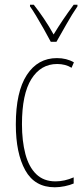

<svg xmlns="http://www.w3.org/2000/svg" viewBox="-20 -834 353 813"><path d="M212 -41Q127 -41 87 -113Q47 -185 47 -307Q47 -445 93.5 -516.5Q140 -588 221 -588Q262 -588 293 -570L283 -547Q257 -563 222 -563Q153 -563 113 -499.5Q73 -436 73 -308Q73 -237 87.5 -182Q102 -127 133.5 -96.5Q165 -66 215 -66Q253 -66 292 -83V-57Q276 -50 254 -45.5Q232 -41 212 -41ZM195 -657Q182 -682 165.5 -711Q149 -740 133.5 -766Q118 -792 107 -807V-814H123Q143 -789 166 -755Q189 -721 207 -688Q227 -721 247 -750.5Q267 -780 292 -814H308V-807Q286 -775 262.5 -733.5Q239 -692 219 -657Z"/></svg>

Font: Noto Sans Tamil UI ExtraCondensed Thin
Style: Regular
Weight: 100
Width: 2
Designer: Jelle Bosma - Monotype Design Team
Foundry: Monotype Imaging Inc.
Version: Version 2.004; ttfautohint (v1.8.4.7-5d5b)